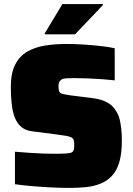

<svg xmlns="http://www.w3.org/2000/svg" viewBox="-20 -911 649 939"><path d="M320 8Q277 8 228 5.5Q179 3 133 -1Q87 -5 53 -10V-169Q90 -166 125.5 -163.5Q161 -161 192.5 -160Q224 -159 246 -159Q286 -159 306 -160.5Q326 -162 333 -167Q338 -171 340 -176Q342 -181 342.5 -188Q343 -195 343 -204Q343 -219 340 -227Q337 -235 328 -239.5Q319 -244 301 -247Q283 -250 253 -254L136 -269Q105 -273 85 -289.5Q65 -306 53.5 -333.5Q42 -361 37.5 -399.5Q33 -438 33 -485Q33 -553 54 -594.5Q75 -636 112.5 -658Q150 -680 199 -688Q248 -696 305 -696Q347 -696 391.5 -693Q436 -690 475.5 -685.5Q515 -681 541 -675V-518Q516 -521 481.5 -523.5Q447 -526 411 -527.5Q375 -529 343 -529Q319 -529 304 -528Q289 -527 281 -522Q273 -517 269.5 -509.5Q266 -502 266 -491Q266 -474 269 -465Q272 -456 284 -452.5Q296 -449 322 -445L427 -432Q453 -429 476 -422Q499 -415 519 -400.5Q539 -386 554 -357Q561 -345 565.5 -326Q570 -307 573 -281.5Q576 -256 576 -223Q576 -160 563.5 -118Q551 -76 527.5 -51Q504 -26 472 -13Q440 0 401.5 4Q363 8 320 8ZM199 -743V-748L285 -891H483V-886L347 -743Z"/></svg>

Font: Saira Thin Black
Style: Regular
Weight: 900
Version: Version 1.101